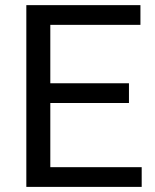

<svg xmlns="http://www.w3.org/2000/svg" viewBox="-20 -731 607 751"><path d="M83 0H534.2V-77.1H176.8V-328.1H484.4V-405.3H176.8V-633.8H529.3V-710.9H83Z"/></svg>

Font: Roboto Flex
Style: wght 400 wdth 100 opsz 14.0 GRAD 0.00 slnt 0.00 XTRA 468 XOPQ 96 YOPQ 79 YTLC 514 YTUC 712 YTAS 750 YTDE -203.00 YTFI 738
Weight: 400
Designer: Berlow after Robertson
Foundry: Google
Version: Version 3.100